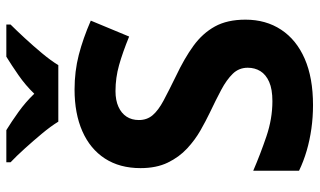

<svg xmlns="http://www.w3.org/2000/svg" viewBox="-216 -758 984 591"><g transform="rotate(-90 275.5 -462.0)"><path d="M511 -198Q511 -135 480 -88Q449 -41 390.5 -15.5Q332 10 248 10Q211 10 175.5 5Q140 0 107.5 -9.5Q75 -19 46 -33V-174Q97 -152 151.5 -133.5Q206 -115 260 -115Q297 -115 319.5 -125Q342 -135 352.5 -152Q363 -169 363 -191Q363 -218 344.5 -237Q326 -256 295 -272.5Q264 -289 224 -308Q199 -320 170 -336.5Q141 -353 114.5 -377.5Q88 -402 71 -437Q54 -472 54 -521Q54 -585 83.5 -630.5Q113 -676 167.5 -700Q222 -724 296 -724Q352 -724 402.5 -711Q453 -698 508 -674L459 -556Q410 -576 371 -587Q332 -598 291 -598Q263 -598 243 -589Q223 -580 212.5 -564Q202 -548 202 -526Q202 -501 217 -483.5Q232 -466 262 -450Q292 -434 337 -412Q392 -386 430.5 -358Q469 -330 490 -292Q511 -254 511 -198ZM197 -774Q183 -797 160.5 -824Q138 -851 114.5 -877Q91 -903 72 -921V-934H171Q197 -918 227 -896.5Q257 -875 283 -848Q309 -875 340 -896.5Q371 -918 397 -934H496V-921Q478 -903 454 -877Q430 -851 407.5 -824Q385 -797 371 -774Z"/></g></svg>

Font: Noto Sans Gurmukhi
Style: Regular
Weight: 400
Designer: Jelle Bosma - Monotype Design Team
Foundry: Monotype Imaging Inc.
Version: Version 2.003